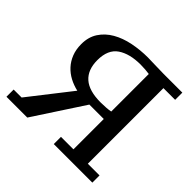

<svg xmlns="http://www.w3.org/2000/svg" viewBox="-173 -879 1056 1056"><g transform="rotate(45 355.0 -351.5)"><path d="M678 -700V-644H587V-56H678V0H378V-56H475V-292H363L172 0H10V-56H72L262 -299Q227 -307 197 -323Q167 -339 144.5 -363.5Q122 -388 109 -421Q96 -454 96 -496Q96 -551 122 -590.5Q148 -630 191.5 -655Q235 -680 291.5 -691.5Q348 -703 408 -703Q431 -703 464.5 -701.5Q498 -700 533 -700ZM398 -344Q418 -344 439.5 -345.5Q461 -347 475 -350V-642Q464 -644 444 -645.5Q424 -647 407 -647Q322 -647 271.5 -612.5Q221 -578 221 -496Q221 -421 264.5 -382.5Q308 -344 398 -344Z"/></g></svg>

Font: PT Serif Caption
Style: Regular
Weight: 400
Designer: A.Korolkova, O.Umpeleva, V.Yefimov
Foundry: ParaType Ltd
Version: Version 1.000W OFL